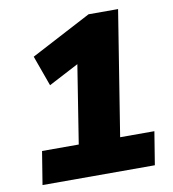

<svg xmlns="http://www.w3.org/2000/svg" viewBox="-80 -775 760 845"><g transform="rotate(-10 300.0 -352.5)"><path d="M42 0 66 -148H230L294 -552L382 -548L151 -427L102 -563L372 -705H504L415 -148H568L544 0Z"/></g></svg>

Font: Nunito Sans 8pt Black
Style: Italic
Weight: 900
Italic angle: -9°
Version: Version 3.101;gftools[0.9.27]